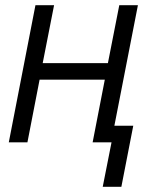

<svg xmlns="http://www.w3.org/2000/svg" viewBox="-20 -550 590 742"><path d="M377 172 411 0H338L385 -242H133L86 0H14L117 -530H189L145 -306H397L441 -530H513L422 -64H495L449 172Z"/></svg>

Font: Lode
Style: Italic
Weight: 400
Italic angle: -11°
Monospace: yes
Designer: Belleve Invis
Foundry: Belleve Invis
Version: Version 29.2.0; ttfautohint (v1.8.3)